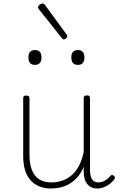

<svg xmlns="http://www.w3.org/2000/svg" viewBox="-20 -1062 686 1101"><path d="M270 19Q227 19 191 0Q155 -19 134 -60Q113 -101 113 -166V-499Q113 -507 117 -510.5Q121 -514 130 -514Q140 -514 144.5 -510.5Q149 -507 149 -499V-174Q149 -125 162 -89.5Q175 -54 203 -35Q231 -16 275 -16Q305 -16 333.5 -25Q362 -34 387 -54Q412 -74 431 -108Q450 -142 460 -191V-500Q460 -508 464.5 -511.5Q469 -515 479 -515Q488 -515 492 -511.5Q496 -508 496 -500V-91Q496 -68 500.5 -51Q505 -34 516 -25Q527 -16 544 -16Q555 -16 566 -19.5Q577 -23 588.5 -30.5Q600 -38 611 -51Q616 -58 621.5 -58.5Q627 -59 633 -54Q638 -50 639 -44.5Q640 -39 636 -34Q625 -19 609 -7Q593 5 575 12Q557 19 538 19Q520 19 506 13Q492 7 481.5 -5Q471 -17 465.5 -35.5Q460 -54 460 -79V-106Q444 -67 421 -42.5Q398 -18 372.5 -4.5Q347 9 320.5 14Q294 19 270 19ZM180 -690Q161 -690 152 -701Q143 -712 143 -733Q143 -754 152.5 -764.5Q162 -775 180 -775Q199 -775 208.5 -764.5Q218 -754 218 -733Q218 -711 208 -700.5Q198 -690 180 -690ZM427 -690Q407 -690 398 -701Q389 -712 389 -733Q389 -754 398.5 -764.5Q408 -775 426 -775Q445 -775 454.5 -764.5Q464 -754 464 -733Q464 -711 454.5 -700.5Q445 -690 427 -690ZM347 -836Q344 -836 341 -837Q338 -838 336 -842L202 -1010Q200 -1013 199 -1015Q198 -1017 198 -1020Q198 -1025 202.5 -1030Q207 -1035 213 -1038.5Q219 -1042 224 -1042Q231 -1042 237 -1035L362 -864Q364 -861 365 -858.5Q366 -856 366 -854Q366 -848 359 -842Q352 -836 347 -836Z"/></svg>

Font: Playwrite BE WAL Thin
Style: Regular
Weight: 250
Version: Version 1.002